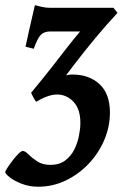

<svg xmlns="http://www.w3.org/2000/svg" viewBox="-64 -477 492 742"><path d="M390.1 -427.2Q347.2 -381.3 304.4 -329.8Q261.7 -278.3 224.9 -230.2Q188 -182.1 162.6 -147L56.2 -118.2Q104.5 -176.8 136 -217Q167.5 -257.3 192.4 -289.6Q217.3 -321.8 245.6 -355.5H130.9Q106.9 -355.5 94 -342.5Q81.1 -329.6 66.4 -288.6L34.7 -296.4Q40.5 -325.2 47.9 -357.2Q55.2 -389.2 61.5 -416.3Q67.9 -443.4 70.8 -457Q79.1 -454.6 96.4 -450.7Q113.8 -446.8 129.4 -446.8H374.5ZM83.5 244.6Q49.3 244.6 20.3 233.4Q-8.8 222.2 -26.4 208.3Q-43.9 194.3 -43.9 187.5Q-43.9 185.1 -35.9 172.4Q-27.8 159.7 -16.1 144.3Q-4.4 128.9 6.8 117.7Q18.1 106.4 23.9 106.4Q33.2 106.4 46.4 119.9Q59.6 133.3 80.1 146.7Q100.6 160.2 130.9 160.2Q165 160.2 187.7 143.3Q210.4 126.5 223.1 100.8Q235.8 75.2 241.2 47.6Q246.6 20 246.6 -2Q246.6 -55.7 220 -83.7Q193.4 -111.8 156.2 -111.8Q138.7 -111.8 117.4 -104Q96.2 -96.2 76.2 -83.5Q71.8 -87.9 64.7 -101.1Q57.6 -114.3 56.2 -118.2Q94.7 -148.4 140.6 -168.7Q186.5 -189 215.3 -189Q280.3 -189 320.6 -151.9Q360.8 -114.7 360.8 -42Q360.8 12.7 338.9 64.2Q316.9 115.7 278.3 156.2Q239.7 196.8 189.7 220.7Q139.6 244.6 83.5 244.6Z"/></svg>

Font: Gentium Plus
Style: Bold Italic
Weight: 700
Italic angle: -8°
Designer: Victor Gaultney, Annie Olsen, Iska Routamaa, Becca Hirsbrunner
Foundry: SIL International
Version: Version 6.101